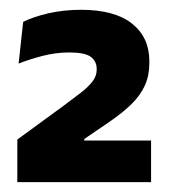

<svg xmlns="http://www.w3.org/2000/svg" viewBox="-20 -731 341 388"><path d="M285.3 -363H15V-449L109.6 -518.1Q129.1 -532.6 143.8 -544Q158.5 -555.4 167 -566.5Q175.4 -577.5 175.4 -590.1V-591.8Q175.4 -607.2 163.5 -616.1Q151.6 -625 120.2 -625Q92.4 -625 65.3 -617.9Q38.2 -610.8 17.6 -602.5L26.8 -686.8Q46.8 -696.9 77.6 -704.1Q108.5 -711.2 143.6 -711.2Q211.6 -711.2 246.7 -683.4Q281.8 -655.6 281.8 -607.5V-603.4Q281.8 -578.5 272.9 -558.6Q264 -538.8 246.2 -521.1Q228.4 -503.5 200.7 -484.5L150.3 -450.1V-433.7L101.8 -447H285.3Z"/></svg>

Font: Anek Devanagari Medium
Style: Regular
Weight: 500
Designer: Kailash Malviya (Devanagari) & Yesha Goshar (Latin)
Foundry: Ek Type
Version: Version 1.003